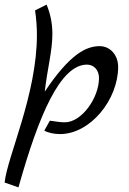

<svg xmlns="http://www.w3.org/2000/svg" viewBox="-25 -581 560 832"><path d="M407 -381C350 -381 279 -349 169 -184C180 -283 202 -359 202 -434C202 -475 195 -517 177 -561L127 -536C132 -501 135 -465 135 -430C135 -171 7 96 -5 210L55 231C143 -82 236 -301 352 -301C382 -301 404 -277 404 -243C404 -157 329 -51 256 -51C236 -51 221 -54 191 -58L167 -15C182 -6 209 0 235 0C367 0 487 -150 487 -291C487 -343 452 -381 407 -381Z"/></svg>

Font: Marck Script
Style: Regular
Weight: 400
Designer: Denis Masharov, Marck Fogel
Foundry: Denis Masharov
Version: Version 1.002